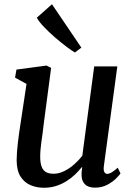

<svg xmlns="http://www.w3.org/2000/svg" viewBox="-20 -875 631 905"><path d="M187 10Q153.5 10 124.5 -2Q95.5 -14 77.2 -42Q59 -70 58.5 -119.5Q58.5 -136.5 60 -157.5Q61.5 -178.5 64.2 -201.8Q67 -225 70.2 -248.5Q73.5 -272 77 -294L105 -479.5L51 -509L57.5 -547L199.5 -566L221 -555L186 -290Q184 -268.5 181 -247.8Q178 -227 175.2 -207.5Q172.5 -188 171 -170Q169.5 -152 169.5 -136.5Q169.5 -105 177 -87.5Q184.5 -70 198.5 -63Q212.5 -56 232.5 -56Q257.5 -56 282.8 -68.5Q308 -81 330 -100.5Q352 -120 368 -141L424 -562H533L469.5 -92Q467 -73 471.8 -64.2Q476.5 -55.5 485 -55.5Q494.5 -55.5 505.8 -62Q517 -68.5 535 -84.5L548 -57.5Q543.5 -50 527.2 -33.8Q511 -17.5 485.5 -4Q460 9.5 428 9.5Q395.5 9.5 379.8 -7Q364 -23.5 364.5 -51Q364.5 -53 364.5 -57Q364.5 -61 365 -66Q365.5 -71 366.2 -76.5Q367 -82 367.5 -86.5L366 -87.5Q351.5 -69.5 333.5 -52.2Q315.5 -35 293.2 -21Q271 -7 244.5 1.5Q218 10 187 10ZM333 -627.5Q317.5 -636.5 291.8 -656Q266 -675.5 237.8 -700Q209.5 -724.5 186.5 -748.8Q163.5 -773 153.5 -791.5L225 -855L363.5 -650.5Z"/></svg>

Font: Merriweather 20pt Medium
Style: Italic
Weight: 500
Italic angle: -7.8°
Version: Version 2.101